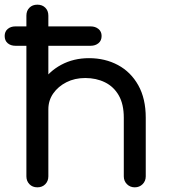

<svg xmlns="http://www.w3.org/2000/svg" viewBox="-23 -801 724 822"><path d="M554 1Q534 1 520.5 -12.5Q507 -26 507 -46V-297Q507 -355 485.5 -392.5Q464 -430 426.5 -448.5Q389 -467 342 -467Q297 -467 261.5 -449Q226 -431 205 -401Q184 -371 184 -333H123Q124 -396 155 -445.5Q186 -495 239 -523.5Q292 -552 358 -552Q427 -552 482 -522.5Q537 -493 569 -436Q601 -379 601 -297V-46Q601 -26 587.5 -12.5Q574 1 554 1ZM137 1Q116 1 103 -12.5Q90 -26 90 -46V-500Q90 -521 103 -534Q116 -547 137 -547Q158 -547 171 -534Q184 -521 184 -500V-46Q184 -26 171 -12.5Q158 1 137 1ZM137 -207Q116 -207 103 -220.5Q90 -234 90 -254V-734Q90 -755 103 -768Q116 -781 137 -781Q158 -781 171 -768Q184 -755 184 -734V-254Q184 -234 171 -220.5Q158 -207 137 -207ZM43 -605Q23 -605 10 -616Q-3 -627 -3 -647Q-3 -666 10 -677Q23 -688 43 -688H365Q385 -688 398.5 -677Q412 -666 412 -647Q412 -627 398.5 -616Q385 -605 365 -605Z"/></svg>

Font: Comfortaa SemiBold
Style: Regular
Weight: 600
Designer: Johan Aakerlund
Foundry: Johan Aakerlund
Version: Version 3.104; ttfautohint (v1.8.1.43-b0c9)